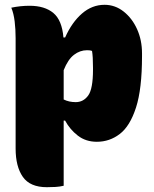

<svg xmlns="http://www.w3.org/2000/svg" viewBox="-20 -579 640 799"><path d="M27 -547Q65 -555 103 -555Q166 -555 202 -525Q238 -495 244 -423H251Q279 -486 321 -522.5Q363 -559 415 -559Q459 -559 494.5 -531Q530 -503 550.5 -457.5Q571 -412 571 -357V-345Q571 -209 546 -131.5Q521 -54 478.5 -21.5Q436 11 383 11Q337 11 304 -14.5Q271 -40 251 -77H245V194Q228 198 211 199Q194 200 175 200Q105 200 75 157Q45 114 45 39V-420Q45 -457 41 -490Q37 -523 27 -547ZM342 -370Q313 -370 288 -351Q263 -332 245 -287V-165Q267 -154 295 -154Q327 -154 347 -181.5Q367 -209 367 -289V-297Q367 -344 363 -367Q358 -369 352.5 -369.5Q347 -370 342 -370Z"/></svg>

Font: Recursive Sn Csl St Blk
Style: Regular
Weight: 900
Version: Version 1.079;hotconv 1.0.112;makeotfexe 2.5.65598; ttfautoh